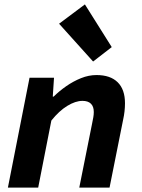

<svg xmlns="http://www.w3.org/2000/svg" viewBox="-20 -847 640 867"><path d="M15.7 0 113.4 -496.1H223.9L218.3 -410.8H222.3Q247 -435.4 278.9 -457.7Q310.8 -479.9 345.7 -494Q380.6 -508.1 415.8 -508.1Q478.5 -508.1 511.4 -475.5Q544.4 -443 544.4 -380.6Q544.4 -363.2 542.3 -344.1Q540.2 -325 536 -306.5L474.7 0H338L396 -289.6Q399.3 -305.2 401.4 -317.6Q403.5 -330 403.5 -341.2Q403.5 -366.4 390.4 -378.9Q377.4 -391.5 352.4 -391.5Q320.8 -391.5 283.7 -368.8Q246.7 -346.2 211.9 -302.6L152.5 0ZM400.4 -569.2 246.8 -739.9 363.4 -827.1 484.6 -634.3Z"/></svg>

Font: SourceCodeVF
Style: Italic
Weight: 200
Italic angle: -11°
Monospace: yes
Designer: Paul D. Hunt, Teo Tuominen
Foundry: Adobe
Version: Version 1.026;hotconv 1.1.0;makeotfexe 2.6.0